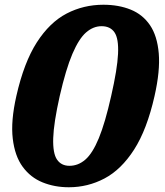

<svg xmlns="http://www.w3.org/2000/svg" viewBox="-20 -780 698 810"><path d="M49 -375Q81 -516.5 135.2 -601Q189.5 -685.5 261 -722.8Q332.5 -760 416 -760Q480.5 -760 531.2 -739.5Q582 -719 612.8 -673.8Q643.5 -628.5 649.8 -554.8Q656 -481 632 -375Q600 -233.5 545.8 -149Q491.5 -64.5 421 -27.2Q350.5 10 270.5 10Q210.5 10 159.8 -10.5Q109 -31 75.8 -76.2Q42.5 -121.5 33.8 -195.2Q25 -269 49 -375ZM232 -375Q206.5 -261.5 204.5 -197.2Q202.5 -133 220.5 -106.8Q238.5 -80.5 273 -80.5Q310 -80.5 340.2 -106.8Q370.5 -133 397 -197.2Q423.5 -261.5 449 -375Q475 -488.5 478 -552.8Q481 -617 463.2 -643.2Q445.5 -669.5 408.5 -669.5Q373.5 -669.5 343.2 -643.2Q313 -617 285.5 -552.8Q258 -488.5 232 -375Z"/></svg>

Font: Besley* Heavy
Style: Italic
Weight: 800
Italic angle: -13°
Designer: Owen Earl
Foundry: indestructible type*
Version: Version 3.000; ttfautohint (v1.8.3)